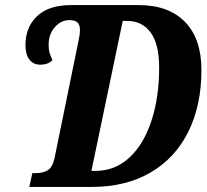

<svg xmlns="http://www.w3.org/2000/svg" viewBox="-20 -734 811 754"><path d="M107 -54H119Q149 -54 167.5 -65.5Q186 -77 194 -112L288 -572Q294 -598 294 -616Q294 -637 284 -646Q274 -655 252 -655Q220 -655 195.5 -627.5Q171 -600 171 -558Q171 -539 174.5 -527Q178 -515 186 -498Q169 -480 138 -480Q111 -480 95.5 -500Q80 -520 80 -557Q80 -627 125.5 -670.5Q171 -714 259 -714H525Q642 -714 706.5 -648Q771 -582 771 -459Q771 -321 720 -217.5Q669 -114 572 -57Q475 0 341 0H95ZM356 -63Q432 -63 488.5 -115.5Q545 -168 575 -260.5Q605 -353 605 -468Q605 -561 571.5 -606.5Q538 -652 478 -652H462L339 -63Z"/></svg>

Font: Noto Serif CondExtraBold
Style: Italic
Weight: 800
Width: 3
Italic angle: -12°
Designer: Monotype Design Team
Foundry: Monotype Imaging Inc.
Version: Version 1.001